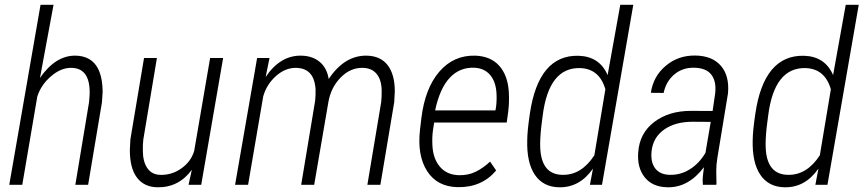

<svg xmlns="http://www.w3.org/2000/svg" viewBox="-20 -770 3598 800"><path d="M146.5 -445.3Q211.9 -539.6 294.9 -538.1Q397.5 -536.1 406.7 -410.2L407.7 -388.2L404.8 -343.8L347.2 0H293.9L351.1 -344.7L353.5 -376.5Q356.9 -485.4 278.3 -487.3Q234.4 -488.3 192.4 -452.1Q150.4 -416 135.3 -367.2L72.8 0H18.6L148.9 -750H203.1Z M779.3 -62.5Q724.1 12.2 635.3 10.3Q580.6 9.3 550.8 -29.8Q521 -68.8 521 -145L523.4 -189.9L580.1 -528.3H633.8L577.1 -188.5Q574.7 -167.5 575.2 -142.6Q575.2 -96.7 593.8 -69.6Q612.3 -42.5 647 -41.5Q694.8 -39.6 735.4 -68.1Q775.9 -96.7 789.1 -141.1L855.5 -528.3H909.7L818.4 0H765.6Z M1103 -528.3 1086.9 -449.2Q1147.9 -540 1235.8 -538.1Q1282.2 -537.1 1312.3 -512Q1342.3 -486.8 1349.6 -440.9Q1415.5 -539.6 1507.8 -538.1Q1565.4 -537.1 1595.2 -498.5Q1625 -460 1625 -389.2L1622.6 -344.2L1564.9 0H1510.7L1568.4 -345.2Q1570.8 -368.7 1570.3 -394Q1569.3 -438 1549.1 -462.4Q1528.8 -486.8 1491.2 -487.3Q1440.4 -488.3 1399.7 -447.3Q1358.9 -406.2 1348.1 -343.8L1289.1 0H1234.9L1293 -349.6Q1295.4 -373 1294.9 -397.5L1293.9 -409.2Q1284.7 -484.9 1215.3 -487.3Q1169.4 -488.3 1130.1 -453.4Q1090.8 -418.5 1076.7 -368.2L1013.7 0H959.5L1051.3 -528.3Z M1887.2 9.8Q1801.8 8.3 1759.8 -56.9Q1717.8 -122.1 1730 -229.5L1735.8 -278.3Q1751 -402.3 1810.5 -471.4Q1870.1 -540.5 1960 -538.1Q2023.9 -536.1 2059.8 -496.3Q2095.7 -456.5 2100.1 -386.7Q2102.5 -345.2 2097.7 -305.7L2091.3 -259.3H1789.1L1784.2 -229Q1779.8 -197.8 1781.7 -165Q1784.2 -108.9 1813 -75.2Q1841.8 -41.5 1891.6 -40Q1931.2 -39.1 1962.6 -54.7Q1994.1 -70.3 2022 -96.7L2047.4 -59.6Q1986.8 11.7 1887.2 9.8ZM1956.5 -487.8Q1895.5 -490.2 1854 -446Q1812.5 -401.9 1793 -310.1H2044.4L2046.9 -324.7Q2050.3 -351.6 2048.8 -379.9Q2046.4 -428.7 2022.5 -457.3Q1998.5 -485.8 1956.5 -487.8Z M2391.1 -537.6Q2478.5 -534.7 2511.7 -457L2564.5 -750H2618.7L2488.3 0H2438L2450.7 -67.4Q2395 12.2 2309.6 10.3Q2243.2 9.3 2208.7 -41.5Q2174.3 -92.3 2176.8 -186Q2177.2 -225.1 2187.5 -294.9Q2205.6 -418.9 2256.6 -479.5Q2307.6 -540 2391.1 -537.6ZM2234.9 -238.3Q2229.5 -186 2231 -154.3Q2235.8 -43 2323.2 -41.5Q2402.3 -39.6 2456.5 -123L2502.4 -397.9Q2478 -482.9 2398.4 -486.3Q2266.6 -490.7 2241.2 -288.1Z M2908.7 0Q2906.7 -18.6 2908.7 -36.6L2913.1 -73.2Q2848.1 12.2 2761.2 10.3Q2698.7 9.3 2666.5 -31Q2634.3 -71.3 2639.2 -134.8Q2644.5 -214.8 2705.6 -261.5Q2766.6 -308.1 2859.4 -308.1L2949.2 -307.6L2960 -381.8Q2965.3 -430.7 2944.1 -458.7Q2922.9 -486.8 2872.1 -487.8Q2824.2 -488.8 2789.8 -460Q2755.4 -431.2 2745.1 -382.8L2691.9 -383.3Q2701.7 -451.7 2753.7 -495.6Q2805.7 -539.6 2877.4 -538.6Q2947.8 -537.6 2983.9 -495.6Q3020 -453.6 3013.2 -380.4L2968.8 -110.8Q2964.4 -83.5 2964.4 -58.1L2965.3 -5.9L2964.4 0ZM2771 -41.5Q2816.4 -40.5 2855.2 -65.2Q2894 -89.8 2919.4 -133.3L2941.4 -262.2L2866.2 -262.7Q2792.5 -262.7 2746.6 -229.7Q2700.7 -196.8 2694.8 -139.2Q2690.4 -93.8 2710.2 -68.1Q2730 -42.5 2771 -41.5Z M3330.6 -537.6Q3418 -534.7 3451.2 -457L3503.9 -750H3558.1L3427.7 0H3377.4L3390.1 -67.4Q3334.5 12.2 3249 10.3Q3182.6 9.3 3148.2 -41.5Q3113.8 -92.3 3116.2 -186Q3116.7 -225.1 3127 -294.9Q3145 -418.9 3196 -479.5Q3247.1 -540 3330.6 -537.6ZM3174.3 -238.3Q3168.9 -186 3170.4 -154.3Q3175.3 -43 3262.7 -41.5Q3341.8 -39.6 3396 -123L3441.9 -397.9Q3417.5 -482.9 3337.9 -486.3Q3206.1 -490.7 3180.7 -288.1Z"/></svg>

Font: TypoPRO Roboto
Style: Italic
Weight: 300
Italic angle: -12°
Designer: Google
Version: Version 2.136; 2016